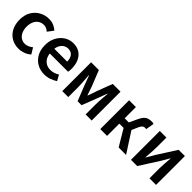

<svg xmlns="http://www.w3.org/2000/svg" viewBox="210 -1584 2613 2613"><g transform="rotate(45 1516.5 -277.5)"><path d="M314 14Q238 14 177.5 -20.5Q117 -55 81.5 -120.5Q46 -186 46 -277Q46 -370 85 -435Q124 -500 187.5 -534.5Q251 -569 325 -569Q377 -569 417 -551Q457 -533 487 -506L424 -422Q402 -441 380 -451Q358 -461 332 -461Q288 -461 253.5 -438.5Q219 -416 200 -374.5Q181 -333 181 -277Q181 -222 200 -180.5Q219 -139 252 -116.5Q285 -94 327 -94Q360 -94 389 -107.5Q418 -121 442 -141L495 -54Q456 -20 408.5 -3Q361 14 314 14Z M809 14Q732 14 670 -21Q608 -56 571.5 -121Q535 -186 535 -277Q535 -345 556.5 -398.5Q578 -452 614.5 -490.5Q651 -529 696.5 -549Q742 -569 791 -569Q866 -569 917 -535.5Q968 -502 994 -442.5Q1020 -383 1020 -305Q1020 -286 1018.5 -269.5Q1017 -253 1014 -242H663Q668 -193 690 -159Q712 -125 746.5 -106.5Q781 -88 826 -88Q861 -88 892 -98.5Q923 -109 954 -128L999 -46Q960 -20 911 -3Q862 14 809 14ZM661 -331H908Q908 -394 879 -430.5Q850 -467 793 -467Q762 -467 734 -451.5Q706 -436 686.5 -406Q667 -376 661 -331Z M1145 0V-555H1294L1383 -332Q1395 -298 1406 -266Q1417 -234 1427 -203H1432Q1444 -234 1455 -266Q1466 -298 1477 -332L1562 -555H1711V0H1594V-193Q1594 -221 1596.5 -260.5Q1599 -300 1602 -340Q1605 -380 1608 -410H1603Q1591 -375 1576.5 -337Q1562 -299 1550 -266L1466 -50H1390L1304 -266Q1292 -299 1277.5 -337.5Q1263 -376 1251 -410H1247Q1249 -380 1252 -340Q1255 -300 1257.5 -260.5Q1260 -221 1260 -193V0Z M1876 0V-555H2007V-339H2087L2139 -451Q2162 -501 2185 -526Q2208 -551 2236.5 -560Q2265 -569 2300 -569Q2311 -569 2321 -567.5Q2331 -566 2339 -562L2318 -440Q2313 -442 2308.5 -443Q2304 -444 2298 -444Q2284 -444 2271.5 -439.5Q2259 -435 2247.5 -421Q2236 -407 2223 -378L2185 -291L2373 0H2230L2089 -236H2007V0Z M2467 0V-555H2594V-364Q2594 -322 2590 -269Q2586 -216 2582 -164H2586Q2601 -189 2621 -222.5Q2641 -256 2655 -281L2830 -555H2950V0H2823V-191Q2823 -233 2827.5 -286Q2832 -339 2836 -392H2831Q2817 -367 2797 -332.5Q2777 -298 2762 -274L2587 0Z"/></g></svg>

Font: Noto Sans TC SemiBold
Style: Regular
Weight: 600
Designer: Ryoko NISHIZUKA  (kana, bopomofo & ideographs); Paul D. Hunt (Latin, Greek & Cyrillic); Sandoll Communications , Soo-you
Foundry: Adobe
Version: Version 2.004-H2;hotconv 1.0.118;makeotfexe 2.5.65603